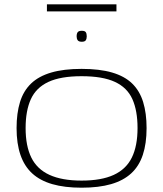

<svg xmlns="http://www.w3.org/2000/svg" viewBox="-20 -862 759 892"><path d="M57 -267Q57 -336 73 -388Q89 -440 124.5 -474Q160 -508 218 -525Q276 -542 359 -542Q443 -542 501 -525Q559 -508 594 -474Q629 -440 645 -388Q661 -336 661 -267Q661 -195 643.5 -142.5Q626 -90 589.5 -56.5Q553 -23 496 -6.5Q439 10 359 10Q280 10 223 -6.5Q166 -23 129.5 -56.5Q93 -90 75 -142.5Q57 -195 57 -267ZM99 -267Q99 -184 125.5 -130Q152 -76 210 -49.5Q268 -23 359 -23Q451 -23 508.5 -49.5Q566 -76 592.5 -130Q619 -184 619 -267Q619 -348 595 -401.5Q571 -455 514 -481.5Q457 -508 359 -508Q262 -508 205 -481.5Q148 -455 123.5 -401.5Q99 -348 99 -267ZM360 -668Q346 -668 341 -675Q336 -682 336 -693Q336 -706 341 -712.5Q346 -719 360 -719Q374 -719 378.5 -712.5Q383 -706 383 -693Q383 -682 378.5 -675Q374 -668 360 -668ZM198 -809V-842H521V-809Z"/></svg>

Font: Georama Expanded ExtraLight
Style: Regular
Weight: 250
Width: 7
Designer: Jean-Baptiste Levee
Foundry: Production Type
Version: Version 1.001